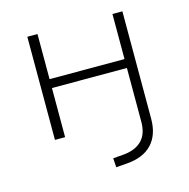

<svg xmlns="http://www.w3.org/2000/svg" viewBox="-101 -585 861 876"><g transform="rotate(-15 329.0 -147.0)"><path d="M342 193 339 150 388 146Q445 141 475.5 110.5Q506 80 506 22V-232H152V0H104V-487H152V-274H506V-487H553V20Q553 59 542.5 89Q532 119 511.5 140.5Q491 162 461.5 174Q432 186 393 189Z"/></g></svg>

Font: Nunito Sans 10pt SemiExpanded ExtraLight
Style: Regular
Weight: 250
Width: 6
Designer: Vernon Adams
Foundry: Vernon Adams
Version: Version 3.101;gftools[0.9.27]